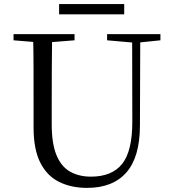

<svg xmlns="http://www.w3.org/2000/svg" viewBox="-20 -893 837 929"><path d="M266 -823.8V-873.3H581V-823.8ZM401.2 16.1Q323.9 16.1 265.4 -13.2Q206.9 -42.4 174.6 -106.7Q142.4 -171.1 142.4 -276.5V-391Q142.4 -475.8 142.3 -560.2Q142.2 -644.6 140 -728H232.2Q231.2 -645.4 230.7 -561.2Q230.2 -477 230.2 -391V-291.5Q230.2 -198.9 253 -143.1Q275.8 -87.3 318.7 -62.8Q361.7 -38.3 420.2 -38.3Q522.2 -38.3 571.4 -100.5Q620.6 -162.6 620.2 -305.7L619.4 -728H658.7L657.1 -285.6Q656.7 -132.5 591.2 -58.2Q525.7 16.1 401.2 16.1ZM45.5 -698V-728H340.7V-698L201.1 -686.9H179.8ZM498.2 -698V-728H756.2V-698L647.1 -686.7H626.2Z"/></svg>

Font: Noto Serif JP
Style: Regular
Weight: 200
Designer: Ryoko NISHIZUKA 西塚涼子 (kana & ideographs); Frank Grießhammer (Latin, Greek & Cyrillic); Wenlong ZHANG 张文龙 (bopomofo); San
Foundry: Adobe
Version: Version 2.001;hotconv 1.1.0;makeotfexe 2.6.0